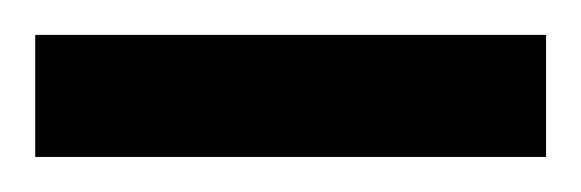

<svg xmlns="http://www.w3.org/2000/svg" viewBox="-20 -719 330 109"><path d="M290 -629.9V-699.2H0V-629.9Z"/></svg>

Font: FreeUniversal
Style: Regular
Weight: 400
Version: Version 1.001